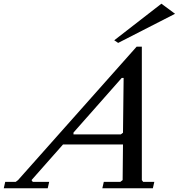

<svg xmlns="http://www.w3.org/2000/svg" viewBox="-90 -1010 959 1030"><path d="M543.9 -779.8 522.9 -793.9 775.9 -990.2 849.1 -936ZM79.1 -43.9 85.9 -34.2H173.8L166 0H-69.8L-62 -34.2H-5.9L6.8 -43.9L643.1 -759.8H670.9V-43.9L678.2 -34.2H737.8L730 0H459L466.8 -34.2H555.2L567.9 -43.9L569.8 -234.9H248ZM304.2 -289.1H558.1L569.8 -297.9L573.2 -591.8H563L304.2 -298.8Z"/></svg>

Font: Happy Times at the IKOB New Game Plus Edition
Style: Italic
Weight: 400
Italic angle: -16°
Designer: Lucas Le Bihan
Foundry: Lucas Le Bihan
Version: Version 1.000;PS 1.0;hotconv 1.0.88;makeotf.lib2.5.647800